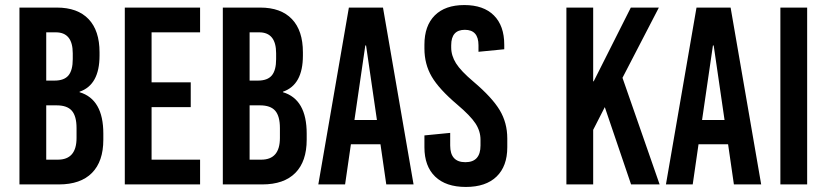

<svg xmlns="http://www.w3.org/2000/svg" viewBox="-20 -730 3272 760"><path d="M57 -700H205Q287 -700 330.5 -654.5Q374 -609 374 -523V-510Q374 -394 295 -367V-365Q389 -337 389 -201V-177Q389 -91 344 -45.5Q299 0 213 0H57ZM163 -602V-411H196Q234 -411 251 -431.5Q268 -452 268 -496V-519Q268 -602 201 -602ZM163 -313V-98H209Q283 -98 283 -184V-223Q283 -270 264.5 -291.5Q246 -313 204 -313Z M772 -602H580V-404H735V-306H580V-98H772V0H474V-700H772Z M862 -700H1010Q1092 -700 1135.5 -654.5Q1179 -609 1179 -523V-510Q1179 -394 1100 -367V-365Q1194 -337 1194 -201V-177Q1194 -91 1149 -45.5Q1104 0 1018 0H862ZM968 -602V-411H1001Q1039 -411 1056 -431.5Q1073 -452 1073 -496V-519Q1073 -602 1006 -602ZM968 -313V-98H1014Q1088 -98 1088 -184V-223Q1088 -270 1069.5 -291.5Q1051 -313 1009 -313Z M1617 0H1509L1486 -159H1369L1346 0H1240L1361 -700H1496ZM1426 -550 1383 -255H1472L1429 -550Z M1976 -553V-535L1874 -525V-551Q1874 -612 1820 -612Q1766 -612 1766 -551V-542Q1766 -510 1785 -479.5Q1804 -449 1855 -406Q1928 -344 1958 -294Q1988 -244 1988 -182V-147Q1988 -72 1945.5 -31Q1903 10 1824 10Q1745 10 1702.5 -31Q1660 -72 1660 -147V-194L1762 -204V-154Q1762 -88 1822 -88Q1882 -88 1882 -154V-177Q1882 -211 1862 -241.5Q1842 -272 1790 -316Q1718 -377 1689 -426.5Q1660 -476 1660 -538V-553Q1660 -628 1701 -669Q1742 -710 1818 -710Q1894 -710 1935 -669Q1976 -628 1976 -553Z M2444 -422 2591 0H2478L2374 -306L2328 -216V0H2222V-700H2328V-408H2330L2477 -700H2588Z M2993 0H2885L2862 -159H2745L2722 0H2616L2737 -700H2872ZM2802 -550 2759 -255H2848L2805 -550Z M3175 0H3069V-700H3175Z"/></svg>

Font: Bebas Kai
Style: Regular
Weight: 400
Designer: Ryoichi Tsunekawa
Foundry: Dharma Type
Version: Version 1.001;PS 001.001;hotconv 1.0.70;makeotf.lib2.5.58329